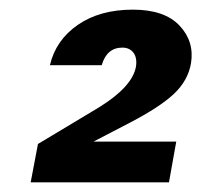

<svg xmlns="http://www.w3.org/2000/svg" viewBox="-20 -732 419 400"><path d="M84 -596.2Q96.2 -648.4 142.1 -680.2Q188 -711.9 256.8 -711.9Q322.8 -711.9 354 -678.7Q385.3 -645.5 377.9 -600.1Q371.6 -564 342.3 -536.4Q313 -508.8 250 -476.1L174.8 -437H347.2L332 -352.1H43.9L59.1 -432.1L187 -508.8Q255.4 -551.3 263.2 -592.8Q266.1 -611.3 258.1 -622.1Q250 -632.8 234.9 -632.8Q202.6 -632.8 191.9 -596.2Z"/></svg>

Font: SVN-Poppins SemiBold
Style: Italic
Weight: 600
Italic angle: -10°
Designer: Ninad Kale (Devanagari), Jonny Pinhorn (Latin)
Foundry: Indian Type Foundry
Version: Version 3.002 2017